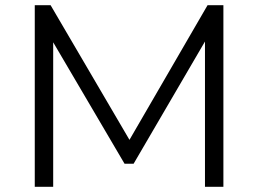

<svg xmlns="http://www.w3.org/2000/svg" viewBox="-20 -720 995 740"><path d="M841 -700V0H770V-560L495 -89H460L185 -557V0H114V-700H175L479 -181L780 -700Z"/></svg>

Font: Idrija
Style: Regular
Weight: 400
Designer: Julieta Ulanovsky
Foundry: Julieta Ulanovsky
Version: Version 7.200